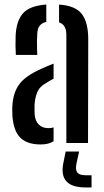

<svg xmlns="http://www.w3.org/2000/svg" viewBox="-20 -627 458 842"><path d="M49.5 -386Q47 -423 48.5 -468Q51 -534.5 80.5 -568.2Q110 -602 183 -607V-531Q165 -527 154.8 -515Q144.5 -503 143.5 -480Q142.5 -467.5 142.2 -448.2Q142 -429 142.5 -411.5Q143 -394 143.5 -386ZM271 0V-474Q271 -518.5 239 -529V-607Q311.5 -602 339.2 -565.2Q367 -528.5 367 -454L366 0ZM34.5 -117.5Q34 -129.5 33.8 -142Q33.5 -154.5 34.5 -166Q38 -222 65.5 -258.8Q93 -295.5 164 -326.5Q176 -332 188.8 -337.5Q201.5 -343 215 -348V-282Q208 -278.5 200.8 -274.2Q193.5 -270 185 -264.5Q153 -247.5 142.8 -221Q132.5 -194.5 131.5 -165.5Q131.5 -152 131.5 -143.2Q131.5 -134.5 132 -124.5Q134.5 -96.5 150 -80.8Q165.5 -65 193 -65Q205.5 -65 215 -68.5V-7.5Q193.5 6.5 158.5 6.5Q99 6.5 69.2 -23Q39.5 -52.5 34.5 -117.5ZM381.5 195H354.5Q238.5 195 257 92L268 37.5H327L315 92Q310 118.5 319.5 130Q329 141.5 355 141.5H381.5Z"/></svg>

Font: Big Shoulders Stencil Text SemiBold
Style: Regular
Weight: 600
Designer: Patric King
Foundry: XO Type Co
Version: Version 1.000